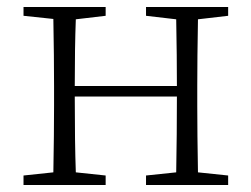

<svg xmlns="http://www.w3.org/2000/svg" viewBox="-20 -527 716 547"><path d="M544 -472Q542 -362 542 -282V-226Q542 -146 544 -36L630 -27V0H396V-27L482 -36Q484 -146 484 -252H193Q193 -119 196 -36L281 -27V0H47V-27L132 -36Q134 -146 134 -226V-282Q134 -363 132 -473L47 -482V-507H281V-482L196 -472Q193 -393 193 -282H484Q484 -366 482 -472L396 -482V-507H630V-482Z"/></svg>

Font: Source Han Serif SC ExtraLight
Style: Regular
Weight: 250
Designer: Ryoko NISHIZUKA  (kana & ideographs); Frank Grießhammer (Latin, Greek & Cyrillic); Wenlong ZHANG  (bopomofo); Sandoll Co
Foundry: Adobe Systems Incorporated
Version: Version 1.001 October 20, 2017